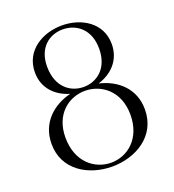

<svg xmlns="http://www.w3.org/2000/svg" viewBox="-136 -836 868 958"><g transform="rotate(-20 298.5 -357.0)"><path d="M297 17C422 17 547 -54 547 -196C547 -307 469 -374 374 -396C446 -418 503 -473 503 -559C503 -673 402 -731 300 -731C197 -731 94 -672 94 -556C94 -471 151 -417 223 -396C128 -372 50 -304 50 -192C50 -53 173 17 297 17ZM299 -3C212 -3 126 -68 126 -199C126 -323 211 -385 297 -385C383 -385 470 -322 470 -196C470 -67 384 -3 299 -3ZM299 -405C228 -405 161 -455 161 -563C161 -664 227 -711 297 -711C368 -711 436 -663 436 -559C436 -454 369 -405 299 -405Z"/></g></svg>

Font: Sinistre
Style: Regular
Weight: 400
Designer: Jules Durand
Foundry: Collletttivo
Version: Version 69.420;Glyphs 3.2 (3217)